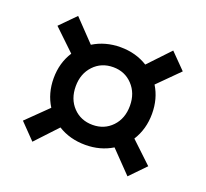

<svg xmlns="http://www.w3.org/2000/svg" viewBox="-99 -717 831 776"><g transform="rotate(20 316.5 -328.5)"><path d="M112 -599 200 -507Q252 -539 317 -539Q383 -539 434 -507L521 -599L586 -533L497 -444Q528 -394 528 -329Q528 -263 495 -211L586 -125L521 -58L432 -150Q381 -119 317 -119Q250 -119 199 -151L112 -58L47 -125L137 -213Q105 -264 105 -329Q105 -395 138 -446L47 -533ZM317 -453Q266 -453 233 -418Q200 -383 200 -329Q200 -274 233 -239.5Q266 -205 317 -205Q367 -205 400 -239.5Q433 -274 433 -329Q433 -383 400 -418Q367 -453 317 -453Z"/></g></svg>

Font: Prodigy Sans Medium
Style: Italic
Weight: 500
Italic angle: -13°
Designer: Wei Huang
Foundry: Wei Huang
Version: Version 1.003; ttfautohint (v1.8.3)